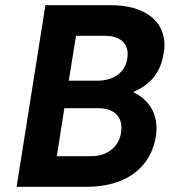

<svg xmlns="http://www.w3.org/2000/svg" viewBox="-20 -720 654 740"><path d="M493 -365C555 -392 599 -435 611 -516C613 -526 614 -537 614 -546C614 -640 537 -700 407 -700H155L44 0H315C464 0 562 -73 581 -196C583 -206 583 -217 583 -227C583 -288 552 -337 493 -365ZM273 -582H385C439 -582 472 -556 472 -512C472 -449 426 -409 355 -409H245ZM332 -118H199L228 -303H359C414 -303 448 -276 448 -228C448 -161 399 -118 332 -118Z"/></svg>

Font: Arthouse Owned
Style: Bold Italic
Weight: 700
Italic angle: -10°
Designer: Jeremy Tribby
Foundry: Tribby Type
Version: Version 1.000;PS 001.000;hotconv 1.0.88;makeotf.lib2.5.64775